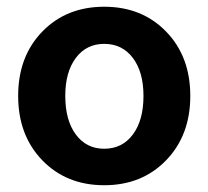

<svg xmlns="http://www.w3.org/2000/svg" viewBox="-20 -545 622 573"><path d="M475.8 -450.7Q547.9 -376.5 547.9 -258.8Q547.9 -141.1 475.8 -66.7Q403.8 7.8 291 7.8Q178.2 7.8 106.2 -66.7Q34.2 -141.1 34.2 -258.8Q34.2 -376.5 106.2 -450.7Q178.2 -524.9 291 -524.9Q403.8 -524.9 475.8 -450.7ZM174.8 -258.8Q174.8 -186 206.3 -143.6Q237.8 -101.1 291 -101.1Q344.7 -101.1 376.5 -143.6Q408.2 -186 408.2 -258.8Q408.2 -330.1 376.5 -372.1Q344.7 -414.1 291 -414.1Q237.8 -414.1 206.3 -372.1Q174.8 -330.1 174.8 -258.8Z"/></svg>

Font: LT Superior
Style: Bold
Weight: 400
Designer: Daniel Lyons
Foundry: LyonsType
Version: Version 1.000